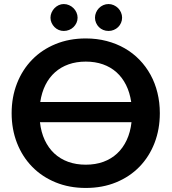

<svg xmlns="http://www.w3.org/2000/svg" viewBox="-20 -921 848 949"><path d="M404 -731Q459 -731 507.5 -718.2Q556 -705.5 596.5 -682.2Q637 -659 669.2 -625.8Q701.5 -592.5 724 -551.5Q746.5 -510.5 758.2 -462.5Q770 -414.5 770 -361.5Q770 -282 743.8 -214.2Q717.5 -146.5 669.5 -97Q621.5 -47.5 554 -19.8Q486.5 8 404 8Q322 8 254.5 -19.8Q187 -47.5 138.8 -97Q90.5 -146.5 64 -214.2Q37.5 -282 37.5 -361.5Q37.5 -441 64 -508.8Q90.5 -576.5 138.8 -626Q187 -675.5 254.5 -703.2Q322 -731 404 -731ZM628.5 -417Q621.5 -464 603 -501Q584.5 -538 555.8 -563.8Q527 -589.5 488.8 -603Q450.5 -616.5 404 -616.5Q357.5 -616.5 319.2 -603Q281 -589.5 252 -563.8Q223 -538 204.5 -501Q186 -464 179 -417ZM177.5 -317Q183 -267.5 201.2 -228.5Q219.5 -189.5 248.5 -162.5Q277.5 -135.5 316.8 -121.2Q356 -107 404 -107Q452 -107 491 -121.2Q530 -135.5 559 -162.5Q588 -189.5 606.2 -228.5Q624.5 -267.5 630 -317ZM516.5 -768Q502.5 -768 490.2 -773Q478 -778 469 -787Q460 -796 454.8 -808Q449.5 -820 449.5 -833.5Q449.5 -847 454.8 -859.2Q460 -871.5 469 -880.8Q478 -890 490.2 -895.5Q502.5 -901 516.5 -901Q530 -901 542.2 -895.5Q554.5 -890 563.8 -880.8Q573 -871.5 578.2 -859.2Q583.5 -847 583.5 -833.5Q583.5 -820 578.2 -808Q573 -796 563.8 -787Q554.5 -778 542.2 -773Q530 -768 516.5 -768ZM295 -768Q282 -768 270.2 -773Q258.5 -778 249.5 -787Q240.5 -796 235 -808Q229.5 -820 229.5 -833.5Q229.5 -847 235 -859.2Q240.5 -871.5 249.5 -880.8Q258.5 -890 270.2 -895.5Q282 -901 295 -901Q309 -901 321.5 -895.5Q334 -890 343.2 -880.8Q352.5 -871.5 358 -859.2Q363.5 -847 363.5 -833.5Q363.5 -820 358 -808Q352.5 -796 343.2 -787Q334 -778 321.5 -773Q309 -768 295 -768Z"/></svg>

Font: Lato
Style: Bold
Weight: 700
Designer: Lukasz Dziedzic with Adam Twardoch and Botio Nikoltchev
Foundry: tyPoland Lukasz Dziedzic
Version: Version 2.010; 2014-09-01; http://www.latofonts.com/; ttfaut